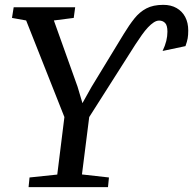

<svg xmlns="http://www.w3.org/2000/svg" viewBox="-20 -773 798 793"><path d="M98 0 102 -40 216.5 -52 246 -289.5 88 -688.5 29.5 -699 36.5 -743H290.5L284.5 -699L202.5 -688.5L300.5 -414.5L320.5 -347L358 -414L491 -632.5Q513.5 -669.5 535 -696.5Q556.5 -723.5 584.5 -738.2Q612.5 -753 654.5 -753Q686 -753 709.2 -739.8Q732.5 -726.5 745 -702.8Q757.5 -679 757.5 -647Q757.5 -628 755.2 -615Q753 -602 746 -582.5L651.5 -562.5Q662 -584.5 666.8 -604Q671.5 -623.5 671.5 -642Q671.5 -668.5 661.8 -678.2Q652 -688 637.5 -688Q626.5 -688 615 -680.5Q603.5 -673 591.2 -660Q579 -647 566 -628.8Q553 -610.5 539 -589L348.5 -289.5L318.5 -52.5L430 -40L426 0Z"/></svg>

Font: Merriweather Light 18pt
Style: Italic
Weight: 400
Italic angle: -7.8°
Version: Version 2.101